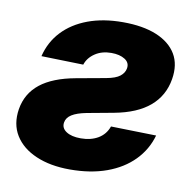

<svg xmlns="http://www.w3.org/2000/svg" viewBox="-67 -618 705 697"><g transform="rotate(10 285.0 -270.0)"><path d="M61.5 -377Q74.7 -430.7 110.8 -469.2Q147 -507.8 203.1 -528.8Q259.3 -549.8 332 -549.8Q405.8 -549.8 456.1 -529.1Q506.3 -508.3 529.3 -470Q552.2 -431.6 543 -377Q532.7 -314.9 486.6 -275.4Q440.4 -235.8 356.4 -220.2L258.3 -202.1Q223.6 -195.3 205.3 -183.8Q187 -172.4 184.1 -154.3Q180.7 -133.3 200 -120.6Q219.2 -107.9 253.4 -107.9Q290.5 -107.9 317.1 -123.5Q343.8 -139.2 354.5 -169.4L521.5 -165.5Q506.3 -111.8 467.5 -72.3Q428.7 -32.7 369.6 -11.2Q310.5 10.3 233.9 10.3Q161.6 10.3 108.9 -12.5Q56.2 -35.2 30.8 -76.4Q5.4 -117.7 14.2 -173.3Q23.9 -232.4 69.6 -268.6Q115.2 -304.7 198.7 -319.8L306.6 -339.4Q341.3 -345.7 356.7 -357.9Q372.1 -370.1 375 -386.7Q378.9 -408.2 359.9 -420.4Q340.8 -432.6 309.6 -432.6Q274.9 -432.6 249.8 -415.8Q224.6 -398.9 216.3 -373Z"/></g></svg>

Font: Inter 16pt ExtraBold
Style: Italic
Weight: 800
Italic angle: -9.3988°
Version: Version 4.001;git-66647c0bb